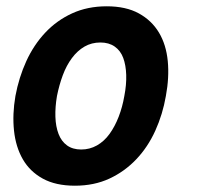

<svg xmlns="http://www.w3.org/2000/svg" viewBox="-20 -580 640 610"><path d="M218 10Q157 10 116 -12.5Q75 -35 52.5 -74Q30 -113 24.5 -165Q19 -217 29 -275Q40 -334 63.5 -385.5Q87 -437 123.5 -476Q160 -515 209 -537.5Q258 -560 319 -560Q380 -560 421 -537.5Q462 -515 485 -476.5Q508 -438 513 -386Q518 -334 507 -275Q497 -217 473.5 -165Q450 -113 413 -74Q376 -35 327.5 -12.5Q279 10 218 10ZM238 -105Q265 -105 288 -118Q311 -131 328 -154.5Q345 -178 357 -209Q369 -240 375 -275Q382 -311 381 -342Q380 -373 371.5 -396Q363 -419 344.5 -432Q326 -445 299 -445Q271 -445 248.5 -432Q226 -419 208.5 -395.5Q191 -372 179.5 -341Q168 -310 161 -275Q155 -240 156 -209Q157 -178 166 -154.5Q175 -131 193 -118Q211 -105 238 -105Z"/></svg>

Font: Maple Mono
Style: Bold Italic
Weight: 700
Italic angle: -10°
Monospace: yes
Designer: subframe7536
Version: Version 7.000